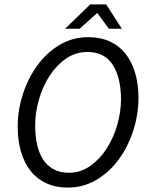

<svg xmlns="http://www.w3.org/2000/svg" viewBox="-20 -836 673 868"><path d="M287 12Q232 12 189.5 -7.5Q147 -27 118.5 -63Q90 -99 75 -150Q60 -201 60 -263Q60 -338 83.5 -410.5Q107 -483 149 -540.5Q191 -598 249.5 -633Q308 -668 379 -668Q434 -668 476.5 -648.5Q519 -629 547.5 -593Q576 -557 591 -506.5Q606 -456 606 -394Q606 -319 582.5 -246Q559 -173 517 -115.5Q475 -58 416 -23Q357 12 287 12ZM375 -601Q322 -601 278.5 -571Q235 -541 204 -493Q173 -445 156 -386Q139 -327 139 -269Q139 -221 148 -181.5Q157 -142 175.5 -114Q194 -86 223 -70.5Q252 -55 291 -55Q344 -55 387.5 -85.5Q431 -116 462 -164Q493 -212 510 -271Q527 -330 527 -387Q527 -484 490 -542.5Q453 -601 375 -601ZM388 -816H460L531 -706H472L421 -776H418L340 -706H274Z"/></svg>

Font: mr_Source Sans Pro
Style: Italic
Weight: 400
Italic angle: -11°
Designer: Paul D. Hunt
Foundry: Adobe Systems Incorporated
Version: Version 1.036;July 10, 2024;FontCreator 11.5.0.2430 64-bit